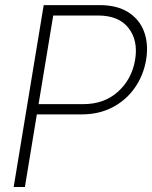

<svg xmlns="http://www.w3.org/2000/svg" viewBox="-20 -748 608 768"><path d="M34.7 0 154.8 -727.5H379.4Q448.2 -727.5 493.2 -699Q538.1 -670.4 556.4 -621.1Q574.7 -571.8 564.5 -508.8Q553.7 -445.8 519 -396.5Q484.4 -347.2 430.2 -318.8Q376 -290.5 307.6 -290.5H127.4L79.6 0ZM134.3 -331.5H313.5Q397 -331.5 452.1 -381.3Q507.3 -431.2 520.5 -508.8Q533.2 -585.9 494.1 -636Q455.1 -686 371.6 -686H192.9Z"/></svg>

Font: Inter Display Extra Light
Style: Italic
Weight: 200
Italic angle: -9.39999°
Designer: Rasmus Andersson
Foundry: rsms
Version: Version 4.000;git-4fc901f